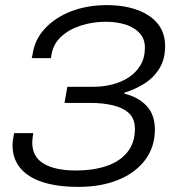

<svg xmlns="http://www.w3.org/2000/svg" viewBox="-20 -718 689 750"><path d="M287 12Q203 12 145.5 -7Q88 -26 58.5 -62.5Q29 -99 29 -150Q29 -160 30.5 -171Q32 -182 35 -198H110Q108 -186 107 -176.5Q106 -167 106 -161Q106 -105 151 -78.5Q196 -52 276 -52Q344 -52 396 -69.5Q448 -87 477.5 -123.5Q507 -160 507 -214Q507 -255 483 -276.5Q459 -298 419.5 -307Q380 -316 334 -316H232L243 -379H346Q383 -379 418.5 -388Q454 -397 482.5 -415.5Q511 -434 528.5 -463Q546 -492 546 -532Q546 -566 525.5 -588.5Q505 -611 470.5 -622Q436 -633 393 -633Q342 -633 295.5 -618Q249 -603 218.5 -574.5Q188 -546 181 -504L179 -491H104L107 -504Q115 -563 155.5 -606.5Q196 -650 258.5 -674Q321 -698 397 -698Q464 -698 515.5 -679.5Q567 -661 596 -625.5Q625 -590 625 -538Q625 -486 602 -449.5Q579 -413 542.5 -390.5Q506 -368 466 -356V-352Q520 -339 552.5 -304.5Q585 -270 585 -212Q585 -143 546.5 -92.5Q508 -42 441 -15Q374 12 287 12Z"/></svg>

Font: Archivo SemiExpanded Light
Style: Italic
Weight: 300
Width: 6
Italic angle: -10°
Designer: Hector Gatti
Foundry: Omnibus-Type
Version: Version 2.001